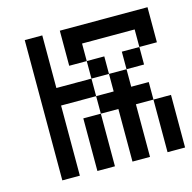

<svg xmlns="http://www.w3.org/2000/svg" viewBox="-81 -581 661 661"><g transform="rotate(-15 250.0 -250.0)"><path d="M62.5 -500Q62.5 -500 62.5 0H125Q125 0 125 -250H250V-187.5H187.5V0H250V-187.5H312.5V0H375V-187.5H437.5V0H500V-187.5H437.5V-250H375V-312.5H312.5V-250H250V-312.5H125V-500ZM250 -312.5H312.5V-375H250ZM375 -312.5H437.5V-375H375ZM250 -375V-437.5H437.5V-375H500Q500 -375 500 -500H187.5Q187.5 -500 187.5 -375Z"/></g></svg>

Font: UnifontExMono
Style: Regular
Weight: 500
Version: Version 15.0.06